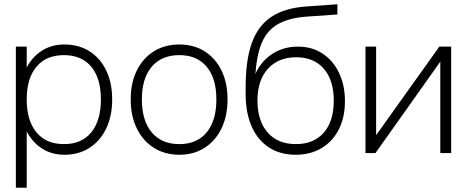

<svg xmlns="http://www.w3.org/2000/svg" viewBox="-20 -719 2194 902"><path d="M54.5 -500V163H105.5V-500ZM72.5 -252Q72.5 -174 98.8 -115.5Q125 -57 172.2 -24.5Q219.5 8 283 8Q350 8 400.5 -24.5Q451 -57 479 -115.5Q507 -174 507 -252Q507 -330 479 -388Q451 -446 400.5 -478Q350 -510 283 -510Q219.5 -510 172.2 -478Q125 -446 98.8 -388Q72.5 -330 72.5 -252ZM454 -252Q454 -152.5 408.8 -97.2Q363.5 -42 280.5 -42Q197 -42 151.2 -97.2Q105.5 -152.5 105.5 -252Q105.5 -351 151.2 -405.5Q197 -460 280.5 -460Q363.5 -460 408.8 -405.5Q454 -351 454 -252Z M594 -252Q594 -174 622.8 -115.5Q651.5 -57 703 -24.5Q754.5 8 822.5 8Q890.5 8 941.2 -24.5Q992 -57 1020.5 -115.5Q1049 -174 1049 -252Q1049 -330 1020.5 -388Q992 -446 941.2 -478Q890.5 -510 822.5 -510Q754.5 -510 703 -478Q651.5 -446 622.8 -388Q594 -330 594 -252ZM996.5 -252Q996.5 -152.5 951 -97.2Q905.5 -42 822.5 -42Q739 -42 692.8 -97.2Q646.5 -152.5 646.5 -252Q646.5 -351 692.8 -405.5Q739 -460 822.5 -460Q905.5 -460 951 -405.5Q996.5 -351 996.5 -252Z M1134 -309.5Q1134 -436.5 1163.2 -517.5Q1192.5 -598.5 1255 -640Q1317.5 -681.5 1418 -688.5L1565 -699V-651L1422 -641Q1334 -635 1281 -602.8Q1228 -570.5 1204 -503Q1180 -435.5 1178 -323L1166.5 -330.5Q1184.5 -407.5 1242.5 -453.8Q1300.5 -500 1379.5 -500Q1446 -500 1495.8 -467Q1545.5 -434 1573 -376Q1600.5 -318 1600.5 -244Q1600.5 -168 1571.8 -111.2Q1543 -54.5 1490.8 -23.2Q1438.5 8 1368.5 8Q1296 8 1243.2 -26.5Q1190.5 -61 1162.2 -125Q1134 -189 1134 -277ZM1370.5 -42Q1453.5 -42 1500.8 -95.5Q1548 -149 1548 -246Q1548 -342.5 1501.2 -396.2Q1454.5 -450 1371.5 -450Q1288 -450 1238.8 -396.2Q1189.5 -342.5 1189.5 -246Q1189.5 -152 1237 -97Q1284.5 -42 1370.5 -42Z M1747 -500H1697V0H1744L2048.5 -429.5V0H2099.5V-500H2044L1747 -84Z"/></svg>

Font: Overused Grotesk Light
Style: Regular
Weight: 300
Designer: RandomMaerks
Version: Version 0.005